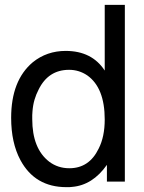

<svg xmlns="http://www.w3.org/2000/svg" viewBox="-20 -749 596 792"><path d="M495 -729V0H421V-69Q362 15 277 22Q272 23 266 23Q260 23 254 23Q124 23 64 -89Q26 -160 26 -263Q26 -417 115 -492Q173 -539 251 -539Q359 -539 412 -458V-729ZM265 -461Q179 -461 139 -379Q129 -360 122.5 -338Q116 -316 114 -290Q113 -282 113 -274Q113 -266 113 -258Q113 -136 183 -82Q219 -55 266 -55Q348 -55 387 -136Q412 -185 412 -256Q412 -387 340 -438Q306 -461 265 -461Z"/></svg>

Font: Ekushey Amar Bangla
Style: Regular
Weight: 400
Designer: Al Mamun Sumon
Foundry: Al Mamun Sumon
Version: Version 1.0